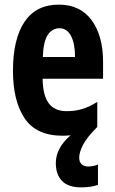

<svg xmlns="http://www.w3.org/2000/svg" viewBox="-20 -576 497 829"><path d="M322 105Q322 124 333 133.5Q344 143 360 143Q370 143 383 140.5Q396 138 403 134V222Q388 228 368 230.5Q348 233 331 233Q274 233 247.5 205Q221 177 221 128Q221 63 285 8Q268 10 250 10Q137 10 86.5 -65Q36 -140 36 -270Q36 -408 86 -482Q136 -556 234 -556Q326 -556 375.5 -489Q425 -422 425 -309V-236H164Q165 -164 190.5 -130Q216 -96 268 -96Q303 -96 334 -105Q365 -114 400 -136V-28Q356 16 339 48.5Q322 81 322 105ZM237 -454Q205 -454 186 -425Q167 -396 165 -330H304Q304 -388 286.5 -421Q269 -454 237 -454Z"/></svg>

Font: Noto Sans Myanmar ExtraCondensed
Style: Bold
Weight: 700
Width: 2
Designer: Monotype Design Team
Foundry: Monotype Imaging Inc.
Version: Version 2.107; ttfautohint (v1.8.4.7-5d5b)